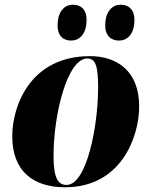

<svg xmlns="http://www.w3.org/2000/svg" viewBox="-20 -784 641 814"><path d="M485 -612C516 -612 550 -635 550 -700C550 -743 526 -764 492 -764C451 -764 426 -729 426 -677C426 -634 449 -612 485 -612ZM282 -612C313 -612 347 -635 347 -700C347 -743 324 -764 289 -764C249 -764 224 -729 224 -677C224 -634 246 -612 282 -612ZM256 10C492 10 570 -201 570 -333C570 -484 475 -546 361 -546C113 -546 32 -341 32 -206C32 -60 119 10 256 10ZM262 0C225 0 207 -31 207 -123C207 -302 266 -536 350 -536C386 -536 396 -503 396 -411C396 -255 349 0 262 0Z"/></svg>

Font: Noto Serif Display SemiCondensed Black
Style: Italic
Weight: 900
Width: 4
Italic angle: -12°
Designer: Monotype Design Team
Foundry: Monotype Imaging Inc.
Version: Version 2.009